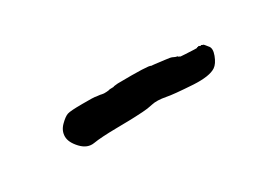

<svg xmlns="http://www.w3.org/2000/svg" viewBox="-12 -659 570 401"><g transform="rotate(-30 273.5 -459.0)"><path d="M252 -501Q328 -502 331 -498Q331 -498 337 -497.5Q343 -497 345.5 -496.5Q348 -496 361.5 -494.5Q375 -493 378 -491.5Q381 -490 383.5 -489Q386 -488 387.5 -488Q389 -488 389 -487Q389 -486 390.5 -486Q392 -486 392 -485Q392 -484 404.5 -483.5Q417 -483 425 -482.5Q433 -482 433 -483Q433 -484 434.5 -483.5Q436 -483 436 -484Q436 -485 439 -483.5Q442 -482 442.5 -483Q443 -484 444 -483Q445 -482 446.5 -482Q448 -482 451 -478Q454 -474 455 -473Q462 -466 456 -450Q450 -434 441 -428Q426 -418 388 -420Q340 -423 326 -426Q305 -430 292 -427Q279 -424 267.5 -423.5Q256 -423 249 -422.5Q242 -422 203.5 -421.5Q165 -421 147.5 -418Q130 -415 115.5 -430.5Q101 -446 101 -460Q101 -474 112 -485Q123 -496 130.5 -498.5Q138 -501 167 -501Q196 -501 196.5 -500.5Q197 -500 203 -499.5Q209 -499 212.5 -498Q216 -497 223 -497.5Q230 -498 230 -498.5Q230 -499 236 -499Q242 -499 241.5 -499.5Q241 -500 252 -501Z"/></g></svg>

Font: TT2020 Style E
Style: Regular
Weight: 400
Version: Version 00.2